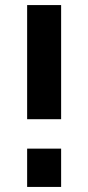

<svg xmlns="http://www.w3.org/2000/svg" viewBox="-20 -737 347 757"><path d="M87 -267V-717H221V-267ZM87 -151H221V0H87Z"/></svg>

Font: YasnoRaleway
Style: Bold
Weight: 700
Designer: Matt McInerney, Pablo Impallari, Rodrigo Fuenzalida
Foundry: Matt McInerney, Pablo Impallari, Rodrigo Fuenzalida
Version: Version 4.026